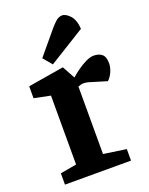

<svg xmlns="http://www.w3.org/2000/svg" viewBox="-138 -804 682 877"><g transform="rotate(-20 202.5 -365.5)"><path d="M23 0V-55L102 -69V-404L23 -420V-478L197 -507L231 -445Q244 -457 264.5 -472Q285 -487 307.5 -498Q330 -509 347 -509Q372 -509 387 -496.5Q402 -484 402 -452Q402 -433 393 -412Q384 -391 369 -377L296 -399Q285 -403 276.5 -404.5Q268 -406 261 -406Q253 -406 246.5 -404Q240 -402 234 -400V-72L344 -56V0ZM159 -535 123 -578 219 -693Q231 -707 244 -718.5Q257 -730 273 -731Q291 -732 311.5 -710.5Q332 -689 335 -644Z"/></g></svg>

Font: Faustina
Style: Bold
Weight: 700
Designer: Alfonso Garcia
Foundry: http://www.omnibus-type.com
Version: Version 1.200